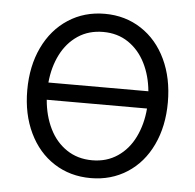

<svg xmlns="http://www.w3.org/2000/svg" viewBox="-45 -583 649 639"><g transform="rotate(5 280.0 -263.5)"><path d="M44.9 -262.7Q44.9 -343.3 74.7 -405.8Q104.5 -468.3 158.2 -503.2Q211.9 -538.1 280.3 -538.1Q348.6 -538.1 402.1 -503.2Q455.6 -468.3 485.1 -405.8Q514.6 -343.3 514.6 -262.7Q514.6 -182.6 485.1 -120.4Q455.6 -58.1 402.1 -23.7Q348.6 10.7 280.3 10.7Q211.4 10.7 158 -23.7Q104.5 -58.1 74.7 -120.4Q44.9 -182.6 44.9 -262.7ZM447.3 -236.3H112.3Q116.7 -183.1 137.5 -140.6Q158.2 -98.1 194.8 -73.5Q231.4 -48.8 280.3 -48.8Q328.6 -48.8 365 -73.5Q401.4 -98.1 422.1 -140.6Q442.9 -183.1 447.3 -236.3ZM446.8 -293.9Q441.9 -346.2 420.9 -387.7Q399.9 -429.2 364 -453.4Q328.1 -477.5 280.3 -477.5Q231.9 -477.5 195.8 -453.4Q159.7 -429.2 138.7 -387.7Q117.7 -346.2 112.8 -293.9Z"/></g></svg>

Font: Pretendard JP Light
Style: Regular
Weight: 300
Designer: Base glyphs from Inter by Rasmus Andersson; Hangeul glyphs from Noto Sans CJK(Source Han Sans) by Jang Soo-young and Kan
Foundry: Kil Hyung-jin
Version: Version 1.309